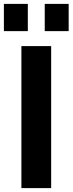

<svg xmlns="http://www.w3.org/2000/svg" viewBox="-22 -967 373 987"><path d="M208 -807V-947H331V-807ZM-2 -807V-947H121V-807ZM88 0V-730H241V0Z"/></svg>

Font: Mplus 1p Bold
Style: Bold
Weight: 700
Version: Version 1.061